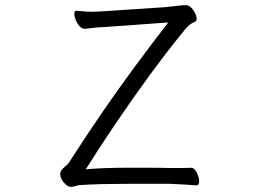

<svg xmlns="http://www.w3.org/2000/svg" viewBox="-20 -725 1040 752"><path d="M748 1Q738 0 706.5 -2Q675 -4 645 -5H480Q427 -5 382.5 -4Q338 -3 291 0Q283 1 274.5 4Q266 7 257 7Q245 7 230.5 -9.5Q216 -26 216 -43Q216 -48 217 -51Q220 -60 233 -71Q246 -82 250 -88Q318 -194 379.5 -283.5Q441 -373 504 -458.5Q567 -544 639 -637L387 -619Q363 -618 342.5 -615.5Q322 -613 312 -612H311Q301 -612 291.5 -622.5Q282 -633 276.5 -647Q271 -661 271 -671Q271 -683 279 -683H281Q292 -682 307 -680.5Q322 -679 339 -679Q350 -679 362 -679.5Q374 -680 386 -681L628 -697Q651 -699 673 -702Q695 -705 708 -705Q723 -705 736.5 -686Q750 -667 750 -652Q750 -642 743 -639Q731 -635 722 -627Q713 -619 705 -610Q637 -527 567 -431.5Q497 -336 432.5 -240.5Q368 -145 316 -62Q352 -65 390.5 -66.5Q429 -68 474 -68Q515 -68 562.5 -68Q610 -68 644 -67Q668 -67 690 -67Q712 -67 727 -68H728Q741 -68 750.5 -49.5Q760 -31 760 -15Q760 1 749 1Z"/></svg>

Font: QiushuiShotai
Style: Regular
Weight: 600
Designer: Fontworks Inc.
Foundry: Fontworks Inc.
Version: Version 1.250